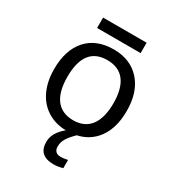

<svg xmlns="http://www.w3.org/2000/svg" viewBox="-211 -795 1027 1134"><g transform="rotate(30 302.5 -228.5)"><path d="M153.8 -606H450.7V-676.8H153.8ZM550.8 -269C550.8 -354.5 528.8 -421.9 484.4 -471.7C439.9 -521 379.9 -545.9 304.2 -545.9C225.6 -545.9 164.1 -521.5 120.6 -473.1C77.1 -424.3 55.2 -356.4 55.2 -269C55.2 -157.2 97.2 -69.3 171.9 -24.4C208 -2.4 249.5 9.3 295.9 9.8C252 45.9 230 84.5 230 126C230 189 264.2 220.2 333 220.2C352.1 220.2 372.6 217.3 395 210.9V154.8C377 159.2 360.8 161.1 346.7 161.1C318.8 161.1 301.8 146 301.8 116.2C301.8 95.7 307.6 76.7 318.8 59.1C329.6 42 345.7 23.4 366.7 2.9C414.1 -7.3 453.6 -29.8 484.4 -64C528.8 -113.3 550.8 -181.6 550.8 -269ZM146 -269C146 -404.3 197.8 -472.2 301.8 -472.2C405.3 -472.2 460 -403.8 460 -269C460 -134.3 405.3 -63 303.2 -63C199.7 -63 146 -134.3 146 -269Z"/></g></svg>

Font: Noto Reveo Sans
Style: Regular
Weight: 400
Designer: Monotype Design team
Foundry: Monotype Imaging Inc.
Version: Version 1.04